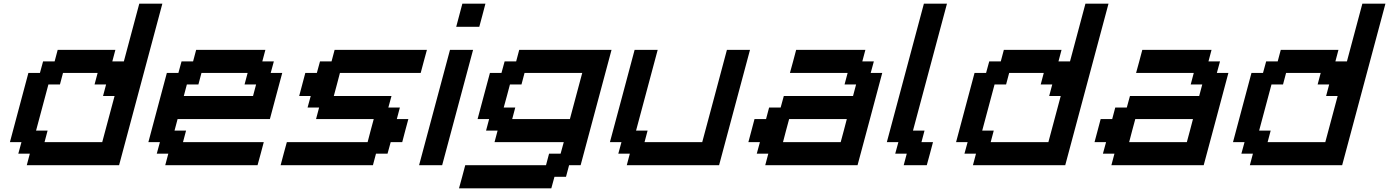

<svg xmlns="http://www.w3.org/2000/svg" viewBox="-20 -895 7524 1040"><path d="M125 0H625Q664.1 -146 742.2 -437.5Q820.3 -729 859.4 -875H734.4L650.9 -562.5H588.4L605 -625H292.5L275.9 -562.5H213.4L196.3 -500H133.8Q117.2 -437.5 83.7 -312.5Q50.3 -187.5 33.7 -125H96.2L79.1 -62.5H141.6ZM533.7 -125H221.2L237.8 -187.5H175.3Q186.5 -229 208.7 -312.3Q231 -395.5 242.2 -437.5H304.7L321.3 -500H508.8L492.2 -437.5H554.7L538.1 -375H600.6Q589.4 -333 567.1 -249.8Q544.9 -166.5 533.7 -125Z M875 0H1375Q1380.9 -21 1392.1 -62.5Q1403.3 -104 1408.7 -125H971.2L987.8 -187.5H925.3L941.9 -250H1441.9Q1453.1 -292 1475.3 -375.2Q1497.6 -458.5 1508.8 -500H1446.3L1463.4 -562.5H1400.9L1417.5 -625H1042.5L1025.9 -562.5H963.4L946.3 -500H883.8Q867.2 -437.5 833.7 -312.5Q800.3 -187.5 783.7 -125H846.2L829.1 -62.5H891.6ZM1350.6 -375H975.6L992.2 -437.5H1054.7L1071.3 -500H1321.3L1304.7 -437.5H1367.2Z M1500 0H2000L2016.6 -62.5H2079.1L2096.2 -125H2158.7Q2164.1 -145.5 2175 -187.3Q2186 -229 2191.9 -250H2129.4L2146 -312.5H2083.5L2100.6 -375H1788.1Q1793.9 -396 1804.9 -437.5Q1815.9 -479 1821.3 -500H2258.8Q2264.2 -520.5 2275.4 -562.3Q2286.6 -604 2292.5 -625H1792.5L1775.9 -562.5H1713.4L1696.3 -500H1633.8Q1628.4 -479 1617.2 -437.5Q1606 -396 1600.6 -375H1663.1L1646 -312.5H1708.5L1691.9 -250H2004.4Q1998.5 -229 1987.5 -187.3Q1976.6 -145.5 1971.2 -125H1533.7Q1527.8 -104 1516.6 -62.5Q1505.4 -21 1500 0Z M2250 0H2375Q2402.8 -104 2458.7 -312.3Q2514.6 -520.5 2542.5 -625H2417.5Q2389.6 -520.5 2333.7 -312.3Q2277.8 -104 2250 0ZM2451.2 -750H2576.2Q2582 -771 2593 -812.5Q2604 -854 2609.4 -875H2484.4Q2479 -854 2467.8 -812.5Q2456.5 -771 2451.2 -750Z M2466.3 125H2966.3L2983.4 62.5H3045.9L3062.5 0H3125Q3152.8 -104 3208.7 -312.3Q3264.6 -520.5 3292.5 -625H2792.5L2775.9 -562.5H2713.4L2696.3 -500H2633.8Q2622.6 -458 2600.3 -375Q2578.1 -292 2566.9 -250H2629.4L2612.8 -187.5H2675.3L2658.7 -125H3033.7L3016.6 -62.5H2954.1L2937.5 0H2500Q2494.6 21 2483.4 62.5Q2472.2 104 2466.3 125ZM3066.9 -250H2754.4L2771 -312.5H2708.5Q2714.4 -333 2725.6 -375Q2736.8 -417 2742.2 -437.5H2804.7L2821.3 -500H3133.8Q3122.6 -458 3100.3 -375Q3078.1 -292 3066.9 -250Z M3375 0H3875Q3902.8 -104 3958.7 -312.3Q4014.6 -520.5 4042.5 -625H3917.5Q3895.5 -542 3850.8 -375.2Q3806.2 -208.5 3783.7 -125H3471.2L3487.8 -187.5H3425.3L3542.5 -625H3417.5Q3395.5 -542 3350.8 -375Q3306.2 -208 3283.7 -125H3346.2L3329.1 -62.5H3391.6Z M4125 0H4625Q4647.5 -83 4692.1 -250Q4736.8 -417 4758.8 -500H4696.3L4713.4 -562.5H4650.9L4667.5 -625H4292.5Q4287.1 -604 4275.9 -562.3Q4264.6 -520.5 4258.8 -500H4571.3L4554.7 -437.5H4617.2L4600.6 -375H4225.6L4208.5 -312.5H4146L4129.4 -250H4066.9Q4061.5 -229 4050.3 -187.3Q4039.1 -145.5 4033.7 -125H4096.2L4079.1 -62.5H4141.6ZM4533.7 -125H4221.2Q4226.6 -145.5 4237.5 -187.3Q4248.5 -229 4254.4 -250H4566.9Q4561.5 -229 4550.5 -187.3Q4539.6 -145.5 4533.7 -125Z M4875 0H5000Q5005.9 -21 5017.1 -62.5Q5028.3 -104 5033.7 -125H4971.2L4987.8 -187.5H4925.3L5109.4 -875H4984.4L4783.7 -125H4846.2L4829.1 -62.5H4891.6Z M5250 0H5750Q5789.1 -146 5867.2 -437.5Q5945.3 -729 5984.4 -875H5859.4L5775.9 -562.5H5713.4L5730 -625H5417.5L5400.9 -562.5H5338.4L5321.3 -500H5258.8Q5242.2 -437.5 5208.7 -312.5Q5175.3 -187.5 5158.7 -125H5221.2L5204.1 -62.5H5266.6ZM5658.7 -125H5346.2L5362.8 -187.5H5300.3Q5311.5 -229 5333.7 -312.3Q5356 -395.5 5367.2 -437.5H5429.7L5446.3 -500H5633.8L5617.2 -437.5H5679.7L5663.1 -375H5725.6Q5714.4 -333 5692.1 -249.8Q5669.9 -166.5 5658.7 -125Z M6000 0H6500Q6522.5 -83 6567.1 -250Q6611.8 -417 6633.8 -500H6571.3L6588.4 -562.5H6525.9L6542.5 -625H6167.5Q6162.1 -604 6150.9 -562.3Q6139.6 -520.5 6133.8 -500H6446.3L6429.7 -437.5H6492.2L6475.6 -375H6100.6L6083.5 -312.5H6021L6004.4 -250H5941.9Q5936.5 -229 5925.3 -187.3Q5914.1 -145.5 5908.7 -125H5971.2L5954.1 -62.5H6016.6ZM6408.7 -125H6096.2Q6101.6 -145.5 6112.5 -187.3Q6123.5 -229 6129.4 -250H6441.9Q6436.5 -229 6425.5 -187.3Q6414.6 -145.5 6408.7 -125Z M6750 0H7250Q7289.1 -146 7367.2 -437.5Q7445.3 -729 7484.4 -875H7359.4L7275.9 -562.5H7213.4L7230 -625H6917.5L6900.9 -562.5H6838.4L6821.3 -500H6758.8Q6742.2 -437.5 6708.7 -312.5Q6675.3 -187.5 6658.7 -125H6721.2L6704.1 -62.5H6766.6ZM7158.7 -125H6846.2L6862.8 -187.5H6800.3Q6811.5 -229 6833.7 -312.3Q6856 -395.5 6867.2 -437.5H6929.7L6946.3 -500H7133.8L7117.2 -437.5H7179.7L7163.1 -375H7225.6Q7214.4 -333 7192.1 -249.8Q7169.9 -166.5 7158.7 -125Z"/></svg>

Font: Faithful 32x
Style: Oblique
Weight: 400
Foundry: Faithful Resource Pack
Version: Version 1.0; January 27, 2023